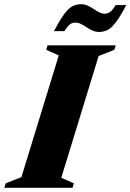

<svg xmlns="http://www.w3.org/2000/svg" viewBox="-58 -890 618 910"><path d="M220.5 -627.5 161 -654 167 -675H490.5L484 -654L409.5 -624.5L232.5 -47.5L292 -21L286 0H-37.5L-31 -21L43.5 -50.5ZM540.5 -866Q513 -813.5 492.2 -786Q471.5 -758.5 452.8 -748.5Q434 -738.5 411.5 -738.5Q395 -738.5 380.2 -745.2Q365.5 -752 352 -761Q338.5 -770 325.5 -776.5Q312.5 -783 299.5 -783Q290.5 -783 282.8 -780Q275 -777 266.5 -768.2Q258 -759.5 247.5 -742.5H197.5Q225.5 -795 245.8 -822.5Q266 -850 285 -860Q304 -870 326.5 -870Q343 -870 357.8 -863.2Q372.5 -856.5 385.8 -847.5Q399 -838.5 412 -831.8Q425 -825 438.5 -825Q447.5 -825 455.2 -828.2Q463 -831.5 471.5 -840.2Q480 -849 490 -866Z"/></svg>

Font: Newsreader 24pt ExtraBold
Style: Italic
Weight: 800
Italic angle: -17°
Designer: Hugues Gentile
Foundry: Production Type
Version: Version 1.003